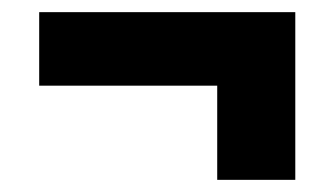

<svg xmlns="http://www.w3.org/2000/svg" viewBox="-20 -390 550 316"><path d="M466 -94H337.5V-325.5H466ZM44.5 -249V-370H466V-249Z"/></svg>

Font: Anek Odia
Style: Bold
Weight: 700
Designer: Yesha Goshar & Mahesh Sahu (Odia), Yesha Goshar (Latin)
Foundry: Ek Type
Version: Version 1.003